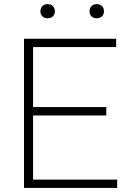

<svg xmlns="http://www.w3.org/2000/svg" viewBox="-20 -932 646 952"><path d="M144 -41.5H561V0H99V-740H556V-698.5H144V-401H507V-359.5H144ZM180.5 -876Q180.5 -892 190.2 -901.8Q200 -911.5 216 -911.5Q232 -911.5 242 -901.8Q252 -892 252 -876Q252 -860 242.2 -850.8Q232.5 -841.5 216 -841.5Q200 -841.5 190.2 -850.8Q180.5 -860 180.5 -876ZM424 -876Q424 -892 433.8 -901.8Q443.5 -911.5 459.5 -911.5Q475.5 -911.5 485.5 -901.8Q495.5 -892 495.5 -876Q495.5 -860 485.8 -850.8Q476 -841.5 459.5 -841.5Q443.5 -841.5 433.8 -850.8Q424 -860 424 -876Z"/></svg>

Font: Encode Sans Semi Expanded ExLight
Style: Regular
Weight: 275
Width: 6
Designer: Multiple Designers
Foundry: Impallari Type
Version: Version 2.000